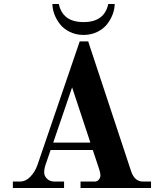

<svg xmlns="http://www.w3.org/2000/svg" viewBox="-20 -936 794 956"><path d="M245 -226 339 -501 430 -226ZM44 0H299V-32H252C236 -32 223.3 -36.7 214 -46C204.7 -55.3 200 -65.7 200 -77C200 -92.3 203.7 -109.3 211 -128L232 -189H442L474 -93C478 -81 480 -71.3 480 -64C480 -55.3 477.3 -47.8 472 -41.5C466.7 -35.2 460.3 -32 453 -32H381V0H732V-32H692C664 -32 644.3 -49 633 -83L419 -730H377L166 -113C158 -91 146.3 -72 131 -56C115.7 -40 98 -32 78 -32H44ZM241 -916C241 -900 244.2 -883.3 250.5 -866C256.8 -848.7 266 -832.2 278 -816.5C290 -800.8 306.3 -787.8 327 -777.5C347.7 -767.2 370.7 -762 396 -762C421.3 -762 444.3 -767.2 465 -777.5C485.7 -787.8 502 -800.8 514 -816.5C526 -832.2 535.2 -848.7 541.5 -866C547.8 -883.3 551 -900 551 -916H519C506.3 -856 465.3 -826 396 -826C326.7 -826 285.7 -856 273 -916Z"/></svg>

Font: Km Standard TT
Style: Bold
Weight: 700
Designer: Alexey Kryukov <alexios@thessalonica.org.ru>
Version: Version 2.0.2